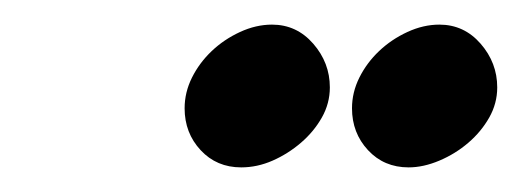

<svg xmlns="http://www.w3.org/2000/svg" viewBox="-20 -697 424 156"><path d="M130 -609Q130 -622 136 -634Q142 -646 152 -655.5Q162 -665 175 -671Q188 -677 201 -677Q221 -677 234.5 -661.5Q248 -646 248 -626Q248 -613 241.5 -601.5Q235 -590 224.5 -581Q214 -572 201.5 -566.5Q189 -561 176 -561Q156 -561 143 -575Q130 -589 130 -609ZM266 -609Q266 -622 272 -634Q278 -646 288 -655.5Q298 -665 311 -671Q324 -677 337 -677Q357 -677 370.5 -661.5Q384 -646 384 -626Q384 -613 377.5 -601.5Q371 -590 360.5 -581Q350 -572 337 -566.5Q324 -561 312 -561Q292 -561 279 -575Q266 -589 266 -609Z"/></svg>

Font: Quattrocento Sans
Style: Bold Italic
Weight: 700
Designer: Pablo Impallari
Foundry: Pablo Impallari, Igino Marini, Brenda Gallo
Version: Version 2.000